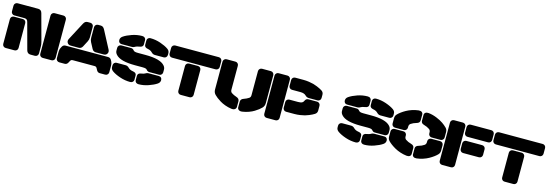

<svg xmlns="http://www.w3.org/2000/svg" viewBox="25 -1802 8297 2905"><g transform="rotate(15 4173.0 -350.0)"><path d="M61 -700.2H382.8Q432.6 -700.2 445.8 -648.9L559.1 -231Q569.8 -191.9 569.8 -152.8V-50.8Q569.8 -29.3 555.2 -14.6Q540.5 0 519 0H451.2Q399.9 0 386.2 -50.8L273.9 -466.8Q268.1 -488.8 254.9 -499.3Q241.7 -509.8 217.8 -509.8H61Q39.6 -509.8 24.7 -524.7Q9.8 -539.6 9.8 -561V-648.9Q9.8 -670.4 24.7 -685.3Q39.6 -700.2 61 -700.2ZM778.8 0H641.1Q619.6 0 604.7 -14.6Q589.8 -29.3 589.8 -50.8V-648.9Q589.8 -670.4 604.7 -685.3Q619.6 -700.2 641.1 -700.2H778.8Q800.3 -700.2 815.2 -685.3Q830.1 -670.4 830.1 -648.9V-50.8Q830.1 -29.3 815.2 -14.6Q800.3 0 778.8 0ZM250 -439V-50.8Q250 -29.3 235.4 -14.6Q220.7 0 199.2 0H61Q39.6 0 24.7 -14.6Q9.8 -29.3 9.8 -50.8V-439Q9.8 -460.4 24.7 -475.3Q39.6 -490.2 61 -490.2H199.2Q220.7 -490.2 235.4 -475.3Q250 -460.4 250 -439Z M1158.7 -700.2H1199.7Q1221.2 -700.2 1236.1 -685.3Q1251 -670.4 1251 -648.9V-484.9Q1251 -449.2 1234.9 -418.9L1186 -325.2Q1167 -289.1 1126 -289.1H1002.9Q965.8 -289.1 948.7 -317.4Q931.6 -345.7 948.7 -378.9L1094.7 -655.8Q1106.9 -679.2 1122.1 -689.7Q1137.2 -700.2 1158.7 -700.2ZM1321.8 -700.2H1361.8Q1383.3 -700.2 1398.4 -689.7Q1413.6 -679.2 1425.8 -655.8L1571.8 -378.9Q1588.9 -345.7 1572 -317.4Q1555.2 -289.1 1518.1 -289.1H1396Q1356.4 -289.1 1336.9 -324.2L1286.6 -418.9Q1271 -448.2 1271 -484.9V-648.9Q1271 -670.4 1285.6 -685.3Q1300.3 -700.2 1321.8 -700.2ZM928.7 -269H1591.8Q1628.9 -269 1646 -236.8L1658.7 -211.9Q1670.9 -188.5 1670.9 -151.9V-50.8Q1670.9 -29.3 1656 -14.6Q1641.1 0 1619.6 0H1535.6Q1501.5 0 1483.9 -33.2L1470.7 -58.1Q1463.9 -71.8 1455.1 -77.9Q1446.3 -84 1430.7 -84H1089.8Q1074.2 -84 1065.4 -77.9Q1056.6 -71.8 1049.8 -58.1L1036.6 -33.2Q1019 0 984.9 0H900.9Q879.4 0 864.5 -14.6Q849.6 -29.3 849.6 -50.8V-151.9Q849.6 -188.5 861.8 -211.9L875 -236.8Q892.1 -269 928.7 -269Z M1950.7 -525.9Q1950.2 -525.4 1946.3 -523.2Q1942.4 -521 1941.4 -520.5Q1940.4 -520 1936.8 -518.3Q1933.1 -516.6 1931.2 -515.9Q1929.2 -515.1 1925.5 -513.9Q1921.9 -512.7 1918.9 -512.2Q1916 -511.7 1912.1 -511Q1908.2 -510.3 1903.8 -510Q1899.4 -509.8 1894.5 -509.8H1741.7Q1718.3 -509.8 1704.3 -523.7Q1690.4 -537.6 1690.4 -562Q1690.4 -599.1 1725.6 -623Q1775.4 -656.7 1853 -683.3Q1930.7 -710 2010.7 -710Q2037.1 -710 2052.5 -695.6Q2067.9 -681.2 2067.9 -659.2V-594.2Q2067.9 -550.3 2008.8 -543Q1972.2 -537.6 1950.7 -525.9ZM2142.6 -543Q2087.9 -552.2 2087.9 -594.2V-659.2Q2087.9 -681.2 2102.3 -695.6Q2116.7 -710 2139.6 -710Q2220.2 -710 2298.8 -683.1Q2377.4 -656.2 2425.8 -622.1Q2459.5 -598.1 2459.5 -561V-533.2Q2459.5 -511.7 2444.8 -496.8Q2430.2 -481.9 2408.7 -481.9H2269.5Q2237.3 -481.9 2212.9 -507.8Q2187 -535.2 2142.6 -543ZM1690.4 -396V-439Q1690.4 -460.4 1705.3 -475.3Q1720.2 -490.2 1741.7 -490.2H1894.5Q1922.9 -490.2 1939.5 -467.8Q1947.3 -456.5 1963.4 -451.2Q1979.5 -445.8 2013.7 -445.8H2131.8Q2363.8 -445.8 2433.6 -366.2Q2459.5 -337.9 2459.5 -304.2V-261.2Q2459.5 -239.7 2444.8 -224.9Q2430.2 -210 2408.7 -210H2255.9Q2226.6 -210 2210.4 -231.9Q2202.6 -243.2 2186.8 -248.5Q2170.9 -253.9 2136.7 -253.9H2018.6Q1787.1 -253.9 1716.8 -334Q1690.4 -362.8 1690.4 -396ZM2012.7 -157.2Q2067.9 -149.4 2067.9 -106V-41Q2067.9 -19 2052.7 -4.6Q2037.6 9.8 2012.7 9.8Q1931.2 9.8 1851.8 -17.1Q1772.5 -43.9 1724.6 -78.1Q1690.4 -102.5 1690.4 -139.2V-167Q1690.4 -188.5 1705.3 -203.1Q1720.2 -217.8 1741.7 -217.8H1880.9Q1913.1 -217.8 1936.5 -192.9Q1963.9 -164.1 2012.7 -157.2ZM2199.7 -173.8Q2200.2 -174.3 2204.1 -176.5Q2208 -178.7 2209 -179.2Q2210 -179.7 2213.6 -181.4Q2217.3 -183.1 2219.2 -183.8Q2221.2 -184.6 2224.9 -185.8Q2228.5 -187 2231.4 -187.5Q2234.4 -188 2238.3 -188.7Q2242.2 -189.5 2246.6 -189.7Q2251 -189.9 2255.9 -189.9H2408.7Q2432.1 -189.9 2445.8 -176.3Q2459.5 -162.6 2459.5 -138.2Q2459.5 -101.1 2424.8 -77.1Q2375.5 -43.9 2298.1 -17.1Q2220.7 9.8 2144.5 9.8Q2118.2 9.8 2103 -4.4Q2087.9 -18.6 2087.9 -41V-106Q2087.9 -149.9 2143.6 -157.2Q2179.7 -162.6 2199.7 -173.8Z M3213.4 -509.8H2530.3Q2508.8 -509.8 2493.9 -524.7Q2479 -539.6 2479 -561V-648.9Q2479 -670.4 2493.9 -685.3Q2508.8 -700.2 2530.3 -700.2H3213.4Q3234.9 -700.2 3249.5 -685.3Q3264.2 -670.4 3264.2 -648.9V-561Q3264.2 -539.6 3249.5 -524.7Q3234.9 -509.8 3213.4 -509.8ZM2941.4 0H2803.2Q2781.7 0 2767.1 -14.6Q2752.4 -29.3 2752.4 -50.8V-439Q2752.4 -460.4 2767.1 -475.3Q2781.7 -490.2 2803.2 -490.2H2941.4Q2962.9 -490.2 2977.5 -475.3Q2992.2 -460.4 2992.2 -439V-50.8Q2992.2 -29.3 2977.5 -14.6Q2962.9 0 2941.4 0Z M3314.9 -134.8Q3283.7 -166 3283.7 -212.9V-648.9Q3283.7 -670.4 3298.6 -685.3Q3313.5 -700.2 3335 -700.2H3473.1Q3494.6 -700.2 3509.3 -685.3Q3523.9 -670.4 3523.9 -648.9V-272.9Q3523.9 -242.2 3545.9 -226.1Q3579.1 -203.6 3624 -189Q3671.9 -173.8 3671.9 -130.9V-44.9Q3671.9 -19.5 3650.9 -4.9Q3629.9 9.8 3593.8 3.9Q3543.5 -3.4 3496.3 -20.5Q3449.2 -37.6 3414.3 -59.1Q3379.4 -80.6 3356 -98.6Q3332.5 -116.7 3314.9 -134.8ZM4047.9 -134.8Q4030.3 -116.7 4007.1 -98.6Q3983.9 -80.6 3949 -58.8Q3914.1 -37.1 3867.2 -20.3Q3820.3 -3.4 3770 3.9Q3733.9 9.8 3712.9 -4.9Q3691.9 -19.5 3691.9 -44.9V-130.9Q3691.9 -173.8 3739.7 -189Q3782.7 -203.1 3816.9 -226.1Q3838.9 -240.2 3838.9 -272.9V-648.9Q3838.9 -670.4 3853.8 -685.3Q3868.7 -700.2 3890.1 -700.2H4027.8Q4049.3 -700.2 4064.2 -685.3Q4079.1 -670.4 4079.1 -648.9V-212.9Q4079.1 -166 4047.9 -134.8Z M4288.1 0H4149.9Q4128.4 0 4113.5 -14.6Q4098.6 -29.3 4098.6 -50.8V-648.9Q4098.6 -670.4 4113.5 -685.3Q4128.4 -700.2 4149.9 -700.2H4288.1Q4309.6 -700.2 4324.2 -685.3Q4338.9 -670.4 4338.9 -648.9V-50.8Q4338.9 -29.3 4324.2 -14.6Q4309.6 0 4288.1 0ZM4543 -509.8H4409.7Q4388.2 -509.8 4373.5 -524.7Q4358.9 -539.6 4358.9 -561V-648.9Q4358.9 -670.4 4373.5 -685.3Q4388.2 -700.2 4409.7 -700.2H4538.1Q4583 -700.2 4626.5 -693.6Q4669.9 -687 4698.7 -679.2Q4727.5 -671.4 4759.5 -658Q4791.5 -644.5 4804.4 -637.7Q4817.4 -630.9 4837.9 -619.1Q4874 -598.1 4874 -557.1V-505.9Q4874 -484.4 4859.1 -469.7Q4844.2 -455.1 4822.8 -455.1H4689Q4655.8 -455.1 4631.8 -479Q4603 -509.8 4543 -509.8ZM4409.7 -356H4543Q4585.9 -356 4605.5 -365.5Q4625 -375 4632.8 -395Q4642.1 -416.5 4655 -425.8Q4668 -435.1 4689 -435.1H4822.8Q4844.2 -435.1 4859.1 -420.2Q4874 -405.3 4874 -383.8V-309.1Q4874 -268.1 4837.9 -247.1Q4817.4 -235.4 4804.4 -228.5Q4791.5 -221.7 4759.5 -208.3Q4727.5 -194.8 4698.7 -187Q4669.9 -179.2 4626.5 -172.6Q4583 -166 4538.1 -166H4409.7Q4388.2 -166 4373.5 -180.7Q4358.9 -195.3 4358.9 -216.8V-305.2Q4358.9 -326.7 4373.5 -341.3Q4388.2 -356 4409.7 -356Z M5483.4 -525.9Q5482.9 -525.4 5479 -523.2Q5475.1 -521 5474.1 -520.5Q5473.1 -520 5469.5 -518.3Q5465.8 -516.6 5463.9 -515.9Q5461.9 -515.1 5458.3 -513.9Q5454.6 -512.7 5451.7 -512.2Q5448.7 -511.7 5444.8 -511Q5440.9 -510.3 5436.5 -510Q5432.1 -509.8 5427.2 -509.8H5274.4Q5251 -509.8 5237.1 -523.7Q5223.1 -537.6 5223.1 -562Q5223.1 -599.1 5258.3 -623Q5308.1 -656.7 5385.7 -683.3Q5463.4 -710 5543.5 -710Q5569.8 -710 5585.2 -695.6Q5600.6 -681.2 5600.6 -659.2V-594.2Q5600.6 -550.3 5541.5 -543Q5504.9 -537.6 5483.4 -525.9ZM5675.3 -543Q5620.6 -552.2 5620.6 -594.2V-659.2Q5620.6 -681.2 5635 -695.6Q5649.4 -710 5672.4 -710Q5752.9 -710 5831.5 -683.1Q5910.2 -656.2 5958.5 -622.1Q5992.2 -598.1 5992.2 -561V-533.2Q5992.2 -511.7 5977.5 -496.8Q5962.9 -481.9 5941.4 -481.9H5802.2Q5770 -481.9 5745.6 -507.8Q5719.7 -535.2 5675.3 -543ZM5223.1 -396V-439Q5223.1 -460.4 5238 -475.3Q5252.9 -490.2 5274.4 -490.2H5427.2Q5455.6 -490.2 5472.2 -467.8Q5480 -456.5 5496.1 -451.2Q5512.2 -445.8 5546.4 -445.8H5664.6Q5896.5 -445.8 5966.3 -366.2Q5992.2 -337.9 5992.2 -304.2V-261.2Q5992.2 -239.7 5977.5 -224.9Q5962.9 -210 5941.4 -210H5788.6Q5759.3 -210 5743.2 -231.9Q5735.4 -243.2 5719.5 -248.5Q5703.6 -253.9 5669.4 -253.9H5551.3Q5319.8 -253.9 5249.5 -334Q5223.1 -362.8 5223.1 -396ZM5545.4 -157.2Q5600.6 -149.4 5600.6 -106V-41Q5600.6 -19 5585.4 -4.6Q5570.3 9.8 5545.4 9.8Q5463.9 9.8 5384.5 -17.1Q5305.2 -43.9 5257.3 -78.1Q5223.1 -102.5 5223.1 -139.2V-167Q5223.1 -188.5 5238 -203.1Q5252.9 -217.8 5274.4 -217.8H5413.6Q5445.8 -217.8 5469.2 -192.9Q5496.6 -164.1 5545.4 -157.2ZM5732.4 -173.8Q5732.9 -174.3 5736.8 -176.5Q5740.7 -178.7 5741.7 -179.2Q5742.7 -179.7 5746.3 -181.4Q5750 -183.1 5752 -183.8Q5753.9 -184.6 5757.6 -185.8Q5761.2 -187 5764.2 -187.5Q5767.1 -188 5771 -188.7Q5774.9 -189.5 5779.3 -189.7Q5783.7 -189.9 5788.6 -189.9H5941.4Q5964.8 -189.9 5978.5 -176.3Q5992.2 -162.6 5992.2 -138.2Q5992.2 -101.1 5957.5 -77.1Q5908.2 -43.9 5830.8 -17.1Q5753.4 9.8 5677.2 9.8Q5650.9 9.8 5635.7 -4.4Q5620.6 -18.6 5620.6 -41V-106Q5620.6 -149.9 5676.3 -157.2Q5712.4 -162.6 5732.4 -173.8Z M6252 -425.8V-411.1Q6252 -389.6 6237.3 -374.8Q6222.7 -359.9 6201.2 -359.9H6063Q6041.5 -359.9 6026.6 -374.8Q6011.7 -389.6 6011.7 -411.1V-491.2Q6011.7 -514.6 6017.8 -530Q6023.9 -545.4 6038.1 -560.1Q6058.6 -581.1 6087.2 -602.3Q6115.7 -623.5 6154.1 -645.3Q6192.4 -667 6241.5 -683.1Q6290.5 -699.2 6340.8 -705.1Q6373.5 -708.5 6391.8 -694.8Q6410.2 -681.2 6410.2 -655.8V-566.9Q6410.2 -526.4 6360.8 -513.2Q6311.5 -500 6273.9 -474.1Q6252 -458 6252 -425.8ZM6586.9 -411.1V-425.8Q6586.9 -458 6564.9 -474.1Q6526.9 -500.5 6479 -513.2Q6430.2 -525.9 6430.2 -566.9V-655.8Q6430.2 -681.2 6448.2 -694.8Q6466.3 -708.5 6499 -705.1Q6564.9 -697.8 6628.9 -671.1Q6692.9 -644.5 6732.4 -616.9Q6772 -589.4 6800.8 -560.1Q6814.9 -545.4 6821 -530Q6827.1 -514.6 6827.1 -491.2V-411.1Q6827.1 -389.6 6812.3 -374.8Q6797.4 -359.9 6775.9 -359.9H6638.2Q6616.7 -359.9 6601.8 -374.8Q6586.9 -389.6 6586.9 -411.1ZM6252 -289.1V-273.9Q6252 -242.2 6273.9 -226.1Q6311.5 -200.2 6360.8 -187Q6410.2 -173.8 6410.2 -132.8V-43.9Q6410.2 -18.6 6392.1 -5.1Q6374 8.3 6340.8 4.9Q6290.5 -1 6241.5 -17.1Q6192.4 -33.2 6154.1 -54.9Q6115.7 -76.7 6087.2 -97.9Q6058.6 -119.1 6038.1 -140.1Q6023.9 -154.8 6017.8 -170.2Q6011.7 -185.5 6011.7 -209V-289.1Q6011.7 -310.5 6026.6 -325.2Q6041.5 -339.8 6063 -339.8H6201.2Q6222.7 -339.8 6237.3 -325.2Q6252 -310.5 6252 -289.1ZM6586.9 -273.9V-289.1Q6586.9 -310.5 6601.8 -325.2Q6616.7 -339.8 6638.2 -339.8H6775.9Q6797.4 -339.8 6812.3 -325.2Q6827.1 -310.5 6827.1 -289.1V-209Q6827.1 -185.5 6821 -170.2Q6814.9 -154.8 6800.8 -140.1Q6780.3 -119.1 6751.7 -97.9Q6723.1 -76.7 6684.8 -54.9Q6646.5 -33.2 6597.9 -17.1Q6549.3 -1 6499 4.9Q6466.3 8.3 6448.2 -5.1Q6430.2 -18.6 6430.2 -43.9V-132.8Q6430.2 -174.3 6479 -187Q6526.9 -199.7 6564.9 -226.1Q6586.9 -242.2 6586.9 -273.9Z M7036.1 0H6897.9Q6876.5 0 6861.6 -14.6Q6846.7 -29.3 6846.7 -50.8V-648.9Q6846.7 -670.4 6861.6 -685.3Q6876.5 -700.2 6897.9 -700.2H7036.1Q7057.6 -700.2 7072.3 -685.3Q7086.9 -670.4 7086.9 -648.9V-50.8Q7086.9 -29.3 7072.3 -14.6Q7057.6 0 7036.1 0ZM7481 -509.8H7157.7Q7136.2 -509.8 7121.6 -524.7Q7106.9 -539.6 7106.9 -561V-648.9Q7106.9 -670.4 7121.6 -685.3Q7136.2 -700.2 7157.7 -700.2H7481Q7502.4 -700.2 7517.1 -685.3Q7531.7 -670.4 7531.7 -648.9V-561Q7531.7 -539.6 7517.1 -524.7Q7502.4 -509.8 7481 -509.8ZM7405.8 -255.9H7157.7Q7136.2 -255.9 7121.6 -270.8Q7106.9 -285.6 7106.9 -307.1V-395Q7106.9 -416.5 7121.6 -431.2Q7136.2 -445.8 7157.7 -445.8H7405.8Q7427.2 -445.8 7442.1 -431.2Q7457 -416.5 7457 -395V-307.1Q7457 -285.6 7442.1 -270.8Q7427.2 -255.9 7405.8 -255.9Z M8285.6 -509.8H7602.5Q7581.1 -509.8 7566.2 -524.7Q7551.3 -539.6 7551.3 -561V-648.9Q7551.3 -670.4 7566.2 -685.3Q7581.1 -700.2 7602.5 -700.2H8285.6Q8307.1 -700.2 8321.8 -685.3Q8336.4 -670.4 8336.4 -648.9V-561Q8336.4 -539.6 8321.8 -524.7Q8307.1 -509.8 8285.6 -509.8ZM8013.7 0H7875.5Q7854 0 7839.4 -14.6Q7824.7 -29.3 7824.7 -50.8V-439Q7824.7 -460.4 7839.4 -475.3Q7854 -490.2 7875.5 -490.2H8013.7Q8035.2 -490.2 8049.8 -475.3Q8064.5 -460.4 8064.5 -439V-50.8Q8064.5 -29.3 8049.8 -14.6Q8035.2 0 8013.7 0Z"/></g></svg>

Font: Nastup Soft
Style: Regular
Weight: 400
Designer: Maksym Kobuzan
Foundry: Zakznak
Version: Version 1.020;hotconv 1.0.109;makeotfexe 2.5.65596